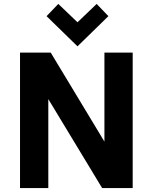

<svg xmlns="http://www.w3.org/2000/svg" viewBox="-20 -958 778 978"><path d="M82 0V-690H238.4L511.9 -236.8V-690H655.9V0H500.3L226.1 -453.2V0ZM217.2 -875.7 277 -938 374.7 -844.5 472.4 -938 532.2 -875.7 374.7 -722Z"/></svg>

Font: Oxanium ExtraLight
Style: Regular
Weight: 200
Designer: Severin Meyer
Version: Version 2.000